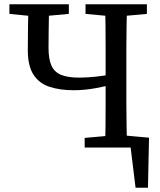

<svg xmlns="http://www.w3.org/2000/svg" viewBox="-20 -690 749 898"><path d="M556 0V-57L677 -46L672 188H614L586 -41L643 0ZM146 -613 24 -625V-670H302V-625L170 -613ZM324 -268Q260 -268 211.5 -284Q163 -300 136.5 -341Q110 -382 110 -456Q110 -509 111 -564Q112 -619 113 -670H210Q209 -637 208.5 -603Q208 -569 207.5 -535Q207 -501 207 -466Q207 -414 220.5 -383.5Q234 -353 265.5 -340Q297 -327 350 -327Q388 -327 429 -331.5Q470 -336 520 -345V-298Q477 -287 426.5 -277.5Q376 -268 324 -268ZM376 0V-45L510 -57H535L667 -45V0ZM471 0Q473 -51 473.5 -102.5Q474 -154 474 -206.5Q474 -259 474 -313V-359Q474 -411 474 -463Q474 -515 473.5 -567Q473 -619 471 -670H574Q573 -620 572 -568Q571 -516 571 -464Q571 -412 571 -359V-310Q571 -259 571 -207Q571 -155 572 -103.5Q573 -52 574 0ZM510 -613 380 -625V-670H667V-625L535 -613Z"/></svg>

Font: Source Serif 4 18pt
Style: Regular
Weight: 400
Designer: Frank Grießhammer
Foundry: Adobe Systems Incorporated
Version: Version 4.004;hotconv 1.0.116;makeotfexe 2.5.65601